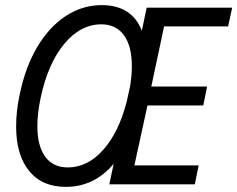

<svg xmlns="http://www.w3.org/2000/svg" viewBox="-20 -720 927 750"><path d="M621 -617 571 -382H789L774 -308H556L505 -74H756L741 0H407L424 -80Q348 10 237 10Q144 10 93.5 -52.5Q43 -115 43 -226Q43 -288 57 -351Q79 -458 125.5 -536.5Q172 -615 237 -657.5Q302 -700 377 -700Q495 -700 534 -600L553 -690H887L871 -617ZM475 -323 488 -382Q495 -423 495 -462Q495 -540 464 -582.5Q433 -625 376 -625Q294 -625 230.5 -548Q167 -471 139 -339Q126 -278 126 -227Q126 -150 156.5 -108Q187 -66 245 -66Q322 -66 383 -134.5Q444 -203 475 -323Z"/></svg>

Font: Decalotype
Style: Italic
Weight: 400
Italic angle: -12°
Designer: Alfredo Marco Pradil
Foundry: Alfredo Marco Pradil
Version: Version 1.0